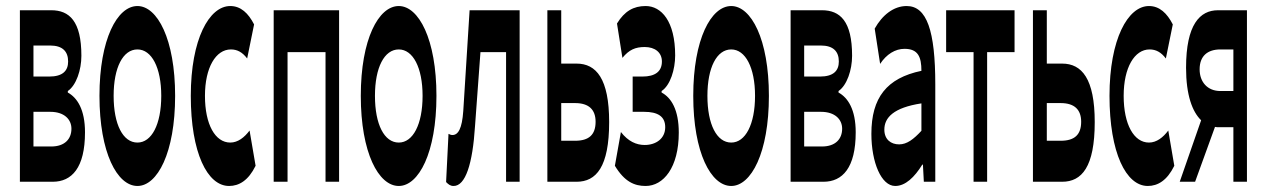

<svg xmlns="http://www.w3.org/2000/svg" viewBox="-20 -603 4203 637"><path d="M150 -569H46V0H155C218 0 262 -46 262 -164C262 -240 236 -279 205 -296V-301C233 -320 250 -371 250 -418C250 -533 210 -569 150 -569ZM91 -117V-232H147C193 -232 217 -207 217 -176C217 -142 195 -117 150 -117ZM91 -349V-452H146C188 -452 206 -432 206 -399C206 -368 188 -349 143 -349Z M436 14C502 14 561 -96 561 -285C561 -473 502 -583 436 -583C369 -583 310 -473 310 -285C310 -96 369 14 436 14ZM357 -285C357 -379 388 -439 436 -439C483 -439 515 -379 515 -285C515 -190 483 -130 436 -130C388 -130 357 -190 357 -285Z M740 14C773 14 804 -4 828 -53L808 -170C791 -147 769 -130 744 -130C694 -130 660 -190 660 -285C660 -379 696 -439 746 -439C767 -439 784 -430 800 -409L823 -522C804 -559 779 -583 744 -583C674 -583 613 -473 613 -285C613 -96 668 14 740 14Z M888 -569V0H934V-430H1060V0H1105V-569Z M1303 14C1369 14 1428 -96 1428 -285C1428 -473 1369 -583 1303 -583C1236 -583 1177 -473 1177 -285C1177 -96 1236 14 1303 14ZM1224 -285C1224 -379 1255 -439 1303 -439C1350 -439 1382 -379 1382 -285C1382 -190 1350 -130 1303 -130C1255 -130 1224 -190 1224 -285Z M1485 14C1524 14 1548 -58 1556 -185L1574 -430H1659V0H1704V-569H1538L1517 -235C1513 -176 1500 -155 1481 -155C1476 -155 1472 -157 1468 -159L1460 1C1468 9 1474 14 1485 14Z M1796 -569V0H1893C1958 0 2001 -49 2001 -198C2001 -342 1958 -392 1893 -392H1842V-569ZM1842 -136V-261H1888C1934 -261 1956 -239 1956 -199C1956 -156 1934 -136 1888 -136Z M2122 14C2181 14 2232 -47 2232 -163C2232 -239 2207 -279 2175 -296V-301C2204 -320 2220 -373 2220 -419C2220 -533 2174 -583 2122 -583C2082 -583 2052 -566 2027 -525L2045 -411C2067 -438 2088 -447 2119 -447C2153 -447 2176 -429 2176 -399C2176 -366 2154 -349 2111 -349H2079V-232H2117C2162 -232 2187 -217 2187 -181C2187 -143 2156 -122 2119 -122C2091 -122 2064 -134 2040 -165L2020 -53C2052 0 2085 14 2122 14Z M2406 14C2472 14 2531 -96 2531 -285C2531 -473 2472 -583 2406 -583C2339 -583 2280 -473 2280 -285C2280 -96 2339 14 2406 14ZM2327 -285C2327 -379 2358 -439 2406 -439C2453 -439 2485 -379 2485 -285C2485 -190 2453 -130 2406 -130C2358 -130 2327 -190 2327 -285Z M2707 -569H2603V0H2712C2775 0 2819 -46 2819 -164C2819 -240 2793 -279 2762 -296V-301C2790 -320 2807 -371 2807 -418C2807 -533 2767 -569 2707 -569ZM2648 -117V-232H2704C2750 -232 2774 -207 2774 -176C2774 -142 2752 -117 2707 -117ZM2648 -349V-452H2703C2745 -452 2763 -432 2763 -399C2763 -368 2745 -349 2700 -349Z M2950 14C2984 14 3014 -15 3040 -57H3042L3045 0H3083V-323C3083 -501 3055 -583 2988 -583C2945 -583 2907 -553 2882 -508L2900 -391C2921 -423 2950 -441 2981 -441C3026 -441 3037 -414 3037 -368C2922 -344 2871 -279 2871 -159C2871 -64 2904 14 2950 14ZM2914 -173C2914 -213 2945 -246 3037 -260V-169C3011 -141 2989 -124 2963 -124C2936 -124 2914 -140 2914 -173Z M3210 -430V0H3255V-430H3346V-569H3119V-430Z M3407 -569V0H3504C3569 0 3612 -49 3612 -198C3612 -342 3569 -392 3504 -392H3453V-569ZM3453 -136V-261H3499C3545 -261 3567 -239 3567 -199C3567 -156 3545 -136 3499 -136Z M3788 14C3821 14 3852 -4 3876 -53L3856 -170C3839 -147 3817 -130 3792 -130C3742 -130 3708 -190 3708 -285C3708 -379 3744 -439 3794 -439C3815 -439 3832 -430 3848 -409L3871 -522C3852 -559 3827 -583 3792 -583C3722 -583 3661 -473 3661 -285C3661 -96 3716 14 3788 14Z M4021 -181H4072V0H4117V-569H4021C3961 -569 3915 -522 3915 -378C3915 -287 3936 -232 3965 -204L3894 0H3945L4011 -182C4015 -181 4018 -181 4021 -181ZM3960 -373C3960 -417 3986 -439 4029 -439H4072V-301H4029C3986 -301 3960 -331 3960 -373Z"/></svg>

Font: 寒蝉无机体 CompactMedium
Style: Regular
Weight: 500
Width: 3
Designer: ChillTanhei {Warren2060}; 
Source Han Sans {Ryoko NISHIZUKA 西塚涼子 (kana, bopomofo & ideographs); Paul D. Hunt (Latin, Gre
Foundry: ChillType&Adobe
Version: Version 1.000;Glyphs 3.1.1 (3135)